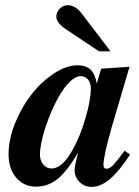

<svg xmlns="http://www.w3.org/2000/svg" viewBox="-20 -710 540 744"><path d="M462.9 -126 483.9 -110.8Q441.4 -46.4 405.8 -16.1Q370.1 14.2 335 14.2Q307.1 14.2 288.1 -4.9Q269 -23.9 269 -51.8Q269 -65.4 282.2 -118.2Q240.2 -46.4 203.4 -16.6Q166.5 13.2 120.1 13.2Q72.3 13.2 42.7 -21.5Q13.2 -56.2 13.2 -112.8Q13.2 -169.4 38.1 -231.7Q63 -293.9 101.3 -343.3Q139.6 -392.6 188.2 -424.8Q236.8 -457 280.8 -457Q313 -457 330.8 -440.2Q348.6 -423.3 355 -386.2L372.1 -443.8L481.9 -451.2L413.1 -217.8Q380.9 -104.5 380.9 -70.8Q380.9 -56.2 393.1 -56.2Q404.3 -56.2 418.5 -70.3Q432.6 -84.5 462.9 -126ZM294.9 -415Q275.4 -416.5 252.2 -394.8Q229 -373 207 -334Q176.3 -279.3 155.5 -214.6Q134.8 -149.9 134.8 -110.8Q134.8 -87.9 147.7 -72.5Q160.6 -57.1 179.2 -57.1Q222.2 -57.1 262.2 -130.9Q290.5 -181.2 311.3 -252.2Q332 -323.2 332 -368.2Q332 -388.2 321.8 -400.9Q311.5 -413.6 294.9 -415ZM408.2 -511.2H363.8L231.9 -599.1Q198.2 -622.6 198.2 -646Q198.2 -663.1 211.7 -676.5Q225.1 -689.9 242.2 -689.9Q272 -689.9 296.9 -657.2Z"/></svg>

Font: Accordance
Style: Bold-Italic
Weight: 700
Italic angle: -11°
Version: Version 1.2 (build January 31, 2020) Miklal Software Solutio